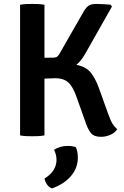

<svg xmlns="http://www.w3.org/2000/svg" viewBox="-20 -708 646 1004"><path d="M593 -32Q580.5 -13 556.5 -2.8Q532.5 7.5 508 7.5Q472 7.5 456 -11.5Q440 -30.5 427.5 -68L379.5 -203Q361 -256 336.2 -277.5Q311.5 -299 270.5 -299Q250.5 -299 212.5 -297V0Q197 3 179.5 3.8Q162 4.5 148.5 4.5Q135.5 4.5 117.5 3.8Q99.5 3 85 0V-683Q99.5 -686 117.5 -686.8Q135.5 -687.5 148.5 -687.5Q162 -687.5 179.5 -686.8Q197 -686 212.5 -683V-406Q236.5 -406.5 256 -406.5Q273 -406.5 280.5 -413Q288 -419.5 297 -437L412.5 -639Q425.5 -663.5 439.5 -675.5Q453.5 -687.5 483.5 -687.5Q499.5 -687.5 519.2 -686.2Q539 -685 558 -683.5L565.5 -674L426 -427.5Q405.5 -391 379.5 -369Q430.5 -359 455 -327.8Q479.5 -296.5 496.5 -249.5L545.5 -113Q558.5 -76.5 568.5 -60.8Q578.5 -45 593 -32ZM376.5 61.5Q387 83.5 387 116.5Q387 171 350.5 213.2Q314 255.5 252 277Q237 272 226.5 257.8Q216 243.5 213 225.5Q275.5 186.5 275.5 128Q275.5 100.5 262.5 75.5Q292.5 55 335.5 55Q357.5 55 376.5 61.5Z"/></svg>

Font: Signika Negative SemiBold
Style: Regular
Weight: 600
Designer: Anna Giedryś
Foundry: Anna Giedryś
Version: Version 2.000; ttfautohint (v1.8.3) -l 8 -r 50 -G 200 -x 9 -